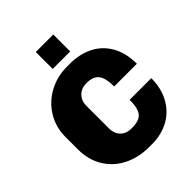

<svg xmlns="http://www.w3.org/2000/svg" viewBox="-248 -1032 1179 1179"><g transform="rotate(-45 341.5 -442.5)"><path d="M659 -405H462Q462 -479 437.5 -509.5Q413 -540 356 -540Q311 -540 284 -512.5Q257 -485 257 -440V-247Q257 -202 283 -174.5Q309 -147 356 -147Q400 -147 424.5 -159Q449 -171 460 -200Q471 -229 471 -280H659Q659 -192 622.5 -126Q586 -60 522 -25Q458 10 377 10H349Q260 10 187.5 -26Q115 -62 73 -130Q31 -198 31 -290V-396Q31 -483 73.5 -551.5Q116 -620 187 -658Q258 -696 341 -696H369Q452 -696 517.5 -663.5Q583 -631 621 -565.5Q659 -500 659 -405ZM423 -748H271V-895H423Z"/></g></svg>

Font: Chivo Black
Style: Regular
Weight: 900
Designer: Hector Gatti
Foundry: Omnibus-Type
Version: Version 1.007